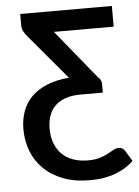

<svg xmlns="http://www.w3.org/2000/svg" viewBox="-51 -550 560 771"><g transform="rotate(-5 229.0 -165.0)"><path d="M59.5 -510H429V-426.5H188L348 -230Q362.5 -218.5 362.5 -201V-166.5H272Q236.5 -166.5 211 -157.2Q185.5 -148 169 -131.5Q152.5 -115 144.8 -91.8Q137 -68.5 137 -40.5Q137 -7.5 147 18.5Q157 44.5 175.2 62.5Q193.5 80.5 220 90Q246.5 99.5 279.5 99.5Q308 99.5 327.2 93.5Q346.5 87.5 360.5 80Q374.5 72.5 384.8 66.5Q395 60.5 405.5 60.5Q415.5 60.5 421.8 64.5Q428 68.5 432.5 76L457.5 117.5Q442.5 131 424.8 142.5Q407 154 385.2 162.2Q363.5 170.5 337.8 175Q312 179.5 281 179.5Q220 179.5 173.5 161.8Q127 144 95.5 113.2Q64 82.5 48 41Q32 -0.5 32 -47.5Q32 -87 44 -120Q56 -153 80.8 -177.8Q105.5 -202.5 143 -218Q180.5 -233.5 232 -238L80.5 -418Q72 -427.5 65.8 -439Q59.5 -450.5 59.5 -465Z"/></g></svg>

Font: Lato SemiBold
Style: Regular
Weight: 600
Designer: Lukasz Dziedzic with Adam Twardoch and Botio Nikoltchev
Foundry: tyPoland Lukasz Dziedzic
Version: Version 2.015; 2015-08-06; http://www.latofonts.com/